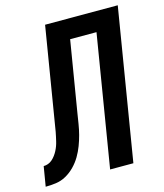

<svg xmlns="http://www.w3.org/2000/svg" viewBox="-151 -818 768 901"><g transform="rotate(-15 232.5 -367.5)"><path d="M-41 0 -25 -96Q-14 -96 -3 -100Q8 -104 17 -112Q26 -120 33 -129.5Q40 -139 45.5 -149.5Q51 -160 55 -171Q59 -182 61.5 -193Q64 -204 66.5 -215Q69 -226 71 -237L153 -735H506L385 0H272L377 -639H249L192 -294Q188 -269 184 -244Q180 -219 173.5 -194Q167 -169 157.5 -144Q148 -119 134.5 -96Q121 -73 101.5 -53Q82 -33 58.5 -20Q35 -7 9.5 -3.5Q-16 0 -41 0Z"/></g></svg>

Font: Iosevka Curly
Style: Bold Italic
Weight: 700
Italic angle: -9°
Monospace: yes
Designer: Belleve Invis
Foundry: Belleve Invis
Version: Version 22.1.2; ttfautohint (v1.8.4)